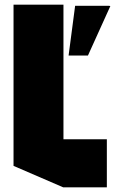

<svg xmlns="http://www.w3.org/2000/svg" viewBox="-20 -803 512 823"><path d="M251 0 38 -92V-783H252V0ZM252 0V-206H438V0ZM274 -565 302 -778H448L453 -777L357 -565Z"/></svg>

Font: Foldit ExtraBold
Style: Regular
Weight: 800
Version: Version 1.003